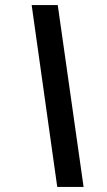

<svg xmlns="http://www.w3.org/2000/svg" viewBox="-20 -736 423 758"><path d="M206 2H310L208 -716H105Z"/></svg>

Font: Noto Sans SemiCondensed SemiBold
Style: Italic
Weight: 600
Width: 4
Italic angle: -12°
Designer: Monotype Design Team
Foundry: Monotype Imaging Inc.
Version: Version 2.013